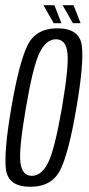

<svg xmlns="http://www.w3.org/2000/svg" viewBox="-20 -712 340 736"><path d="M96.5 4Q10 4 2.5 -65Q-5 -134 23.5 -299.5Q52 -466 83.8 -534.8Q115.5 -603.5 200 -603.5Q286.5 -603.5 294 -534.2Q301.5 -465 273 -299.5Q245 -133 213 -64.5Q181 4 96.5 4ZM102 -38Q139.5 -38 164.8 -89.2Q190 -140.5 217.5 -299.5Q244.5 -458 238.5 -509.8Q232.5 -561.5 194.5 -561.5Q157 -561.5 131.8 -510Q106.5 -458.5 79.5 -299.5Q52 -141 58.2 -89.5Q64.5 -38 102 -38ZM259.5 -623 220 -692H262L289 -623ZM186 -623 146.5 -692H188.5L215.5 -623Z"/></svg>

Font: Anybody Condensed Light
Style: Italic
Weight: 300
Width: 3
Italic angle: -10°
Designer: Tyler Finck
Foundry: Etcetera Type Company
Version: Version 1.010; ttfautohint (v1.8.3) -l 8 -r 50 -G 200 -x 14 